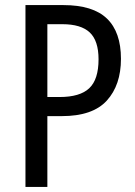

<svg xmlns="http://www.w3.org/2000/svg" viewBox="-20 -734 532 754"><path d="M229 -714Q345 -714 400 -661Q455 -608 455 -503Q455 -400 399.5 -339Q344 -278 223 -278H166V0H80V-714ZM225 -639H166V-353H214Q294 -353 330.5 -387.5Q367 -422 367 -501Q367 -574 332.5 -606.5Q298 -639 225 -639Z"/></svg>

Font: Noto Sans Myanmar Condensed
Style: Regular
Weight: 400
Width: 3
Designer: Monotype Design Team
Foundry: Monotype Imaging Inc.
Version: Version 2.107; ttfautohint (v1.8.4.7-5d5b)